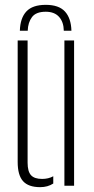

<svg xmlns="http://www.w3.org/2000/svg" viewBox="-20 -767 388 793"><path d="M53 -98V-600H94V-95Q94 -59 108 -43.5Q122 -28 154 -28Q180 -28 200 -39V-9Q177 6 146 6Q97.5 6 75.2 -18.8Q53 -43.5 53 -98ZM246 0V-600H286V0ZM169 -747Q223 -747 248.2 -719.5Q273.5 -692 275 -640H243.5Q243 -676 224 -697.2Q205 -718.5 169 -718.5Q128.5 -718.5 112 -696.2Q95.5 -674 94.5 -640H62Q63.5 -692.5 89 -719.8Q114.5 -747 169 -747Z"/></svg>

Font: Big Shoulders Stencil Text SC Thin
Style: Regular
Weight: 100
Designer: Patric King
Foundry: XO Type Co
Version: Version 2.001